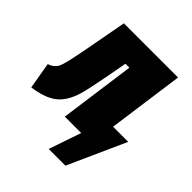

<svg xmlns="http://www.w3.org/2000/svg" viewBox="-220 -658 952 952"><g transform="rotate(45 256.5 -182.0)"><path d="M423.8 -133.8H529.8L393.1 169.9H275.9L334 0H219.2L273.9 -397.9H246.1L226.1 -288.1Q204.1 -171.9 192.4 -134.8Q169.9 -62 124.5 -28.3Q81.1 3.9 -1 15.1L-24.9 -124Q-9.3 -129.9 -0.7 -136Q7.8 -142.1 15.6 -151.6Q23.4 -161.1 29.5 -182.1Q35.6 -203.1 41.3 -228.8Q46.9 -254.4 56.2 -303.2L99.1 -534.2H479Z"/></g></svg>

Font: Fira Sans Compressed Heavy
Style: Italic
Weight: 900
Width: 3
Italic angle: -8°
Designer: Carrois Corporate & Edenspiekermann AG
Foundry: Carrois Corporate GbR & Edenspiekermann AG
Version: Version 4.203;PS 004.203;hotconv 1.0.88;makeotf.lib2.5.64775